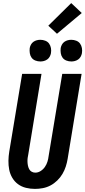

<svg xmlns="http://www.w3.org/2000/svg" viewBox="-20 -1212 550 1240"><path d="M206 8Q176 8 147.5 1Q119 -6 96.5 -22.5Q74 -39 59.5 -63.5Q45 -88 39.5 -116Q34 -144 34.5 -174Q35 -204 40 -234L123 -735H248L163 -217Q160 -204 158.5 -191.5Q157 -179 157.5 -166.5Q158 -154 160.5 -142Q163 -130 168.5 -119.5Q174 -109 184.5 -103Q195 -97 208 -97Q226 -97 242.5 -107.5Q259 -118 270 -134Q281 -150 286.5 -168Q292 -186 294 -204L382 -735H507L417 -187Q413 -162 405 -137Q397 -112 383.5 -89Q370 -66 350 -46.5Q330 -27 306.5 -14.5Q283 -2 257 3Q231 8 206 8ZM441 -815Q424 -815 408.5 -821Q393 -827 384 -839.5Q375 -852 372.5 -868.5Q370 -885 372 -902Q374 -913 380 -924Q386 -935 396 -942Q406 -949 417.5 -952Q429 -955 440 -955Q457 -955 472.5 -949Q488 -943 497 -930.5Q506 -918 509 -901.5Q512 -885 509 -868Q507 -857 501 -846Q495 -835 485 -828Q475 -821 463.5 -818Q452 -815 441 -815ZM241 -815Q224 -815 208.5 -821Q193 -827 184 -839.5Q175 -852 172.5 -868.5Q170 -885 172 -902Q174 -913 180 -924Q186 -935 196 -942Q206 -949 217.5 -952Q229 -955 240 -955Q257 -955 272.5 -949Q288 -943 297 -930.5Q306 -918 309 -901.5Q312 -885 309 -868Q307 -857 301 -846Q295 -835 285 -828Q275 -821 263.5 -818Q252 -815 241 -815ZM348 -994 292 -1046 440 -1192 508 -1128Z"/></svg>

Font: Iosevka SS18 Extrabold
Style: Italic
Weight: 800
Italic angle: -9°
Monospace: yes
Designer: Belleve Invis
Foundry: Belleve Invis
Version: Version 25.1.1; ttfautohint (v1.8.4)